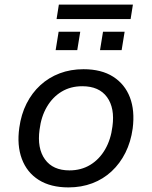

<svg xmlns="http://www.w3.org/2000/svg" viewBox="-20 -806 660 835"><path d="M278 9Q200 9 148.5 -23.5Q97 -56 75 -115Q53 -174 64 -251Q72 -309 95.5 -355.5Q119 -402 155.5 -435.5Q192 -469 239.5 -487Q287 -505 343 -505Q421 -505 472 -472.5Q523 -440 545 -382.5Q567 -325 557 -247Q549 -189 525.5 -142Q502 -95 465.5 -61Q429 -27 381.5 -9Q334 9 278 9ZM282 -65Q333 -65 372.5 -89Q412 -113 437 -156Q462 -199 469 -256Q480 -336 445.5 -383.5Q411 -431 338 -431Q287 -431 248 -407.5Q209 -384 184 -341.5Q159 -299 152 -242Q141 -161 175.5 -113Q210 -65 282 -65ZM226 -723 236 -786H558L548 -723ZM222 -588 235 -668H329L316 -588ZM415 -588 428 -668H522L509 -588Z"/></svg>

Font: Nunito Sans 7pt
Style: Italic
Weight: 400
Italic angle: -9°
Designer: Vernon Adams
Foundry: Vernon Adams
Version: Version 3.101;gftools[0.9.27]